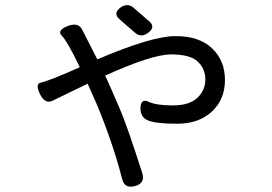

<svg xmlns="http://www.w3.org/2000/svg" viewBox="-20 -644 1040 734"><path d="M551 -562Q575 -541 547.5 -519.5Q520 -498 496 -519L436 -571Q412 -593 439 -614Q467 -635 491 -614ZM285 -387Q237 -488 214 -510Q199 -529 239 -544.5Q279 -560 294 -531L352 -417Q560 -506 651 -506Q742 -506 791 -459Q840 -412 840 -338Q840 -264 790 -217.5Q740 -171 658 -171Q576 -171 546 -183.5Q516 -196 517 -232Q519 -269 548 -255Q577 -241 640.5 -241Q704 -241 734.5 -270Q765 -299 765 -340Q765 -381 736 -408.5Q707 -436 634 -436Q561 -436 382 -355Q389 -341 400 -315.5Q411 -290 438 -228Q465 -166 523 15Q537 56 497.5 67Q458 78 448 44Q411 -100 348 -250L315 -324L181 -259Q152 -245 133 -284Q114 -323 135 -328Q169 -335 285 -387Z"/></svg>

Font: Raw Maruko Gothic CJK TC
Style: Regular
Weight: 400
Version: Version 1.001